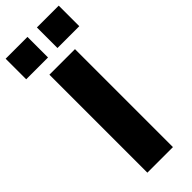

<svg xmlns="http://www.w3.org/2000/svg" viewBox="-320 -949 977 977"><g transform="rotate(-45 169.0 -460.0)"><path d="M78 0V-705H262V0ZM203 -772V-920H360V-772ZM-22 -772V-920H135V-772Z"/></g></svg>

Font: Nunito Sans 7pt SemiCondensed Black
Style: Regular
Weight: 900
Width: 4
Designer: Vernon Adams
Foundry: Vernon Adams
Version: Version 3.101;gftools[0.9.27]